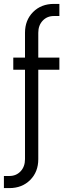

<svg xmlns="http://www.w3.org/2000/svg" viewBox="-40 -763 349 983"><path d="M-20 200V138H8Q43 138 65.5 114Q88 90 88 52V-406H28V-468H88V-595Q88 -660 129.5 -701.5Q171 -743 236 -743H264V-681H236Q201 -681 178.5 -657Q156 -633 156 -595V-468H264V-406H156V52Q156 117 114.5 158.5Q73 200 8 200Z"/></svg>

Font: Didact Gothic
Style: Regular
Weight: 400
Designer: Daniel Johnson
Foundry: Daniel Johnson
Version: Version 2.101;PS 002.101;hotconv 1.0.88;makeotf.lib2.5.64775